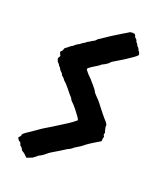

<svg xmlns="http://www.w3.org/2000/svg" viewBox="-198 -790 745 881"><g transform="rotate(30 174.5 -349.5)"><path d="M-9.8 -477.5C-9.8 -468.8 -1 -466.8 0 -459C-1 -456.1 -4.9 -453.1 -3.9 -442.4C-1 -439.5 1 -436.5 2 -432.6C8.8 -427.7 14.6 -424.8 17.6 -418C25.4 -417 25.4 -410.2 36.1 -401.4C43 -398.4 46.9 -394.5 50.8 -387.7C57.6 -383.8 65.4 -379.9 70.3 -373C96.7 -358.4 116.2 -335 139.6 -318.4C140.6 -315.4 143.6 -312.5 147.5 -308.6C170.9 -293.9 190.4 -274.4 210.9 -254.9C211.9 -251 215.8 -250 216.8 -245.1C198.2 -221.7 175.8 -203.1 154.3 -183.6C138.7 -168.9 125 -157.2 109.4 -143.6C101.6 -136.7 95.7 -131.8 88.9 -125C77.1 -113.3 68.4 -104.5 56.6 -92.8C45.9 -82 34.2 -73.2 26.4 -60.5C29.3 -49.8 22.5 -48.8 19.5 -41C24.4 -32.2 30.3 -27.3 38.1 -26.4C41 -21.5 43.9 -16.6 46.9 -12.7C57.6 -9.8 58.6 -2.9 66.4 3.9C78.1 6.8 86.9 13.7 97.7 21.5C108.4 16.6 115.2 10.7 124 5.9C128.9 -1 136.7 -5.9 140.6 -13.7C151.4 -20.5 162.1 -31.2 168.9 -40C177.7 -50.8 186.5 -58.6 197.3 -67.4C211.9 -80.1 226.6 -92.8 242.2 -107.4C251 -112.3 259.8 -121.1 265.6 -128.9C280.3 -141.6 292 -151.4 303.7 -166C318.4 -181.6 336.9 -197.3 359.4 -216.8C358.4 -220.7 357.4 -228.5 358.4 -241.2C355.5 -244.1 350.6 -245.1 353.5 -257.8C348.6 -266.6 340.8 -282.2 340.8 -293L333 -301.8C306.6 -322.3 283.2 -343.8 259.8 -365.2C248 -376 235.4 -382.8 222.7 -393.6C218.8 -398.4 215.8 -402.3 212.9 -405.3C203.1 -415 192.4 -422.9 181.6 -431.6C170.9 -442.4 155.3 -449.2 144.5 -460C141.6 -462.9 135.7 -466.8 134.8 -470.7C142.6 -487.3 172.9 -504.9 185.5 -523.4C194.3 -527.3 200.2 -535.2 208 -542C210.9 -546.9 214.8 -550.8 217.8 -555.7C238.3 -573.2 299.8 -626 309.6 -643.6C308.6 -650.4 307.6 -654.3 296.9 -663.1C293.9 -670.9 288.1 -673.8 281.2 -678.7C280.3 -682.6 280.3 -683.6 268.6 -692.4C267.6 -700.2 261.7 -701.2 252.9 -708C252 -714.8 248 -714.8 245.1 -719.7C244.1 -718.8 240.2 -718.8 232.4 -718.8C228.5 -715.8 224.6 -717.8 221.7 -714.8C213.9 -707 205.1 -700.2 197.3 -693.4C168.9 -668.9 144.5 -646.5 109.4 -612.3C108.4 -608.4 104.5 -605.5 101.6 -600.6C90.8 -593.8 85.9 -585.9 75.2 -579.1C68.4 -568.4 57.6 -564.5 50.8 -553.7C41 -546.9 33.2 -539.1 26.4 -529.3C14.6 -522.5 9.8 -509.8 -1 -502L-3.9 -487.3C-4.9 -483.4 -9.8 -482.4 -9.8 -477.5Z"/></g></svg>

Font: Caesar Dressing Cyrillic
Style: Regular
Weight: 400
Designer: Dathan Boardman
Foundry: Open Window
Version: Version 1.00;July 2, 2020;FontCreator 13.0.0.2642 64-bit